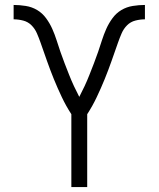

<svg xmlns="http://www.w3.org/2000/svg" viewBox="-20 -755 640 775"><path d="M268 0V-294Q257 -311 247.5 -328Q238 -345 229.5 -363Q221 -381 213 -399Q205 -417 197.5 -435.5Q190 -454 183 -472.5Q176 -491 169.5 -509.5Q163 -528 156.5 -546.5Q150 -565 143.5 -583.5Q137 -602 129 -620.5Q121 -639 107 -653Q93 -667 73.5 -672Q54 -677 35 -677V-735Q59 -735 84 -731Q109 -727 130 -714.5Q151 -702 166 -681.5Q181 -661 191 -638.5Q201 -616 208.5 -592.5Q216 -569 224 -545.5Q232 -522 241 -499Q250 -476 259 -453Q268 -430 278.5 -407.5Q289 -385 300 -364Q311 -385 321.5 -407.5Q332 -430 341 -453Q350 -476 359 -499Q368 -522 376 -545.5Q384 -569 391.5 -592.5Q399 -616 409 -638.5Q419 -661 434 -681.5Q449 -702 470 -714.5Q491 -727 516 -731Q541 -735 565 -735V-677Q546 -677 526.5 -672Q507 -667 493 -653Q479 -639 471 -620.5Q463 -602 456.5 -583.5Q450 -565 443.5 -546.5Q437 -528 430.5 -509.5Q424 -491 417 -472.5Q410 -454 402.5 -435.5Q395 -417 387 -399Q379 -381 370.5 -363Q362 -345 352.5 -328Q343 -311 332 -294V0Z"/></svg>

Font: Iosevka Aile Custom Light
Style: Regular
Weight: 300
Designer: Belleve Invis
Foundry: Belleve Invis
Version: Version 17.0.2; ttfautohint (v1.8.3)